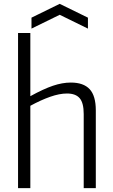

<svg xmlns="http://www.w3.org/2000/svg" viewBox="-20 -980 591 1000"><path d="M144 -888 291 -960 438 -888V-831L291 -903L144 -831ZM74 -808H138V-479Q207 -517 256 -533.5Q305 -550 349 -550Q415 -550 447 -515.5Q479 -481 479 -405V0H416V-386Q416 -444 395 -468.5Q374 -493 329 -493Q290 -493 241.5 -476Q193 -459 138 -429V0H74Z"/></svg>

Font: Encode Sans Narrow
Style: Light
Weight: 300
Designer: Pablo Impallari, Andres Torresi
Foundry: Pablo Impallari, Andres Torresi
Version: Version 1.000; ttfautohint (v1.00) -l 8 -r 50 -G 200 -x 14 -